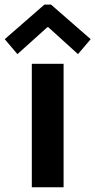

<svg xmlns="http://www.w3.org/2000/svg" viewBox="-46 -794 404 814"><path d="M88.9 -523.4H223.6V0H88.9ZM-25.9 -627.9 142.1 -774.4H170.4L338.4 -627.9L284.7 -564.5L158.7 -678.7H154.8L27.8 -564.5Z"/></svg>

Font: Reddit Sans Fudge
Style: Bold
Weight: 700
Designer: Stephen Hutchings
Foundry: Reddit
Version: Version 1.013